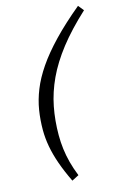

<svg xmlns="http://www.w3.org/2000/svg" viewBox="-128 -789 669 982"><g transform="rotate(-15 206.0 -298.0)"><path d="M412 -697Q327.5 -619 271.2 -546.8Q215 -474.5 182.2 -404.2Q149.5 -334 135.5 -262.2Q121.5 -190.5 121.5 -112.5Q121.5 -76 126 -39.8Q130.5 -3.5 140.2 33.5Q150 70.5 166 110.5L129 129.5Q101.5 73 84 23.2Q66.5 -26.5 58.2 -71.8Q50 -117 50 -159Q50 -212.5 58.2 -264Q66.5 -315.5 87.5 -368Q108.5 -420.5 146.5 -476.2Q184.5 -532 243.8 -594Q303 -656 388 -726.5Z"/></g></svg>

Font: Newsreader 12pt
Style: Italic
Weight: 400
Italic angle: -17°
Version: Version 1.003